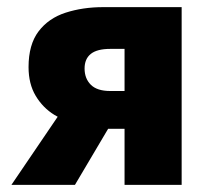

<svg xmlns="http://www.w3.org/2000/svg" viewBox="-20 -518 590 538"><path d="M329 0V-157H280Q244 -157 204.5 -166.5Q165 -176 132.5 -196Q100 -216 80 -249.5Q60 -283 60 -330Q60 -393 88 -430Q116 -467 164 -482.5Q212 -498 269 -498H489V0ZM289 -263H329V-381H289Q252 -381 234.5 -367Q217 -353 217 -326Q217 -298 234.5 -280.5Q252 -263 289 -263ZM12 0 175 -240 306 -196 190 0Z"/></svg>

Font: Source Sans 3 ExtraBold
Style: Regular
Weight: 800
Designer: Paul D. Hunt
Foundry: Adobe
Version: Version 3.052;hotconv 1.1.0;makeotfexe 2.6.0